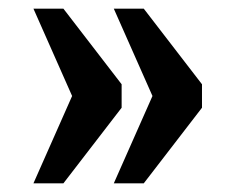

<svg xmlns="http://www.w3.org/2000/svg" viewBox="-20 -491 541 442"><path d="M242 -69H311L445 -243V-297L311 -471H242L331 -270ZM57 -69H126L260 -243V-297L126 -471H57L146 -270Z"/></svg>

Font: Noto Serif Condensed ExtraBold
Style: Regular
Weight: 800
Width: 3
Designer: Monotype Design Team
Foundry: Monotype Imaging Inc.
Version: Version 2.013